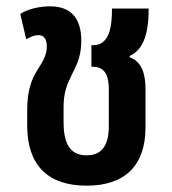

<svg xmlns="http://www.w3.org/2000/svg" viewBox="-20 -575 543 607"><path d="M254 12C376 12 440 -53 440 -172V-294C440 -337 430 -380 390 -394V-398C435 -419 450 -471 450 -548H334C334 -495 328 -432 274 -432H269V-364H273C311 -364 324 -337 324 -293V-176C324 -117 303 -84 254 -84C209 -84 181 -110 181 -189V-236C181 -286 193 -309 208 -341C225 -373 237 -402 237 -446C237 -511 210 -555 138 -555C111 -555 72 -549 44 -531L63 -451C77 -459 90 -464 101 -464C117 -464 128 -454 128 -428C128 -400 115 -380 96 -350C79 -322 66 -287 66 -227V-178C66 -53 131 12 254 12Z"/></svg>

Font: Noto Sans Thai Cond SemBd
Style: Regular
Weight: 600
Width: 3
Designer: Monotype Design Team
Foundry: Monotype Imaging Inc.
Version: Version 2.002